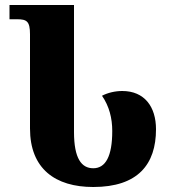

<svg xmlns="http://www.w3.org/2000/svg" viewBox="-20 -734 692 768"><path d="M353 14C532 14 604 -77 604 -217C604 -307 558 -370 469 -370C440 -370 411 -363 388 -351C417 -309 429 -261 429 -210C429 -108 402 -61 353 -61C306 -61 276 -100 276 -206V-714H18V-657H48C87 -657 100 -649 100 -597V-220C100 -59 201 14 353 14Z"/></svg>

Font: Noto Serif Georgian Condensed Black
Style: Regular
Weight: 900
Width: 3
Designer: Monotype Design Team, Akaki Razmadze
Foundry: Google LLC
Version: Version 2.003